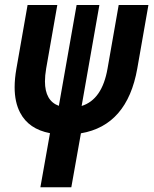

<svg xmlns="http://www.w3.org/2000/svg" viewBox="-20 -538 626 782"><path d="M144.5 224.6 183.6 4.4Q96.7 -12.2 62 -79.1Q39.6 -121.6 39.6 -182.6Q39.6 -217.8 46.9 -258.8L92.3 -517.6H213.4L168 -258.8Q163.1 -230 163.1 -206.5Q163.1 -127.4 219.7 -106.9L292 -517.6H384.8L312.5 -106.4Q396 -132.3 418 -258.8L463.4 -517.6H584.5L539.1 -258.8Q498 -26.9 309.6 4.9L270.5 224.6Z"/></svg>

Font: CaskaydiaCove NFP SemiBold
Style: Italic
Weight: 600
Italic angle: -10°
Designer: Aaron Bell
Foundry: Saja Typeworks
Version: Version 2111.001; VTT 6.35;Nerd Fonts 3.1.1